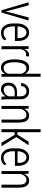

<svg xmlns="http://www.w3.org/2000/svg" viewBox="1444 -2246 811 3739"><g transform="rotate(90 1849.5 -376.5)"><path d="M190.4 -133.3 201.7 -81.1H203.1L215.3 -133.3L320.3 -528.3H379.4L224.6 0H179.7L23.9 -528.3H83Z M528.3 -436.5Q496.1 -386.7 494.6 -312H720.7V-334.5Q721.2 -401.4 692.9 -443.8Q664.6 -486.3 612.8 -486.3Q561 -486.3 528.3 -436.5ZM437 -217.8V-305.7Q437 -407.2 487.8 -472.7Q538.6 -538.1 615.2 -538.1Q691.9 -538.1 734.9 -479.5Q777.8 -420.9 777.8 -319.3V-261.2H494.6V-217.8Q494.6 -139.6 526.9 -89.8Q559.1 -40 618.2 -40.5Q702.1 -40.5 741.7 -98.6L765.1 -57.1Q717.8 9.8 618.2 9.8Q536.6 9.8 486.8 -53.7Q437 -117.2 437 -217.8Z M937.5 0H879.9V-528.3H930.7L936.5 -446.8L938 -446.3Q974.1 -538.1 1049.8 -538.1Q1065.4 -538.1 1081.5 -532.7L1073.7 -475.6L1036.1 -478.5Q962.9 -478.5 937.5 -378.9Z M1308.1 -485.4Q1249.5 -485.4 1221.2 -423.8Q1192.9 -362.3 1192.9 -259.3V-249Q1192.9 -42 1307.1 -42Q1382.8 -42 1416.5 -128.9V-392.1Q1382.3 -485.4 1308.1 -485.4ZM1135.7 -249V-259.3Q1136.2 -388.7 1177.2 -463.4Q1218.3 -538.1 1295.9 -538.1Q1373.5 -538.1 1415 -464.8L1416.5 -465.3V-761.7H1474.6V0H1423.8L1418.9 -64.5H1417.5Q1375.5 9.8 1296.4 9.8Q1217.8 9.8 1176.8 -59.6Q1135.7 -128.9 1135.7 -249Z M1646.5 -142.6Q1646.5 -43 1729.5 -43Q1771.5 -43 1806.6 -70.3Q1840.8 -97.7 1856 -141.6V-256.3H1768.6Q1710.9 -255.9 1678.7 -222.7Q1646.5 -189.5 1646.5 -142.6ZM1718.3 9.8Q1655.3 9.8 1622.1 -30.3Q1588.9 -70.3 1588.9 -143.1Q1588.9 -215.8 1636.7 -258.8Q1684.6 -301.8 1770 -301.8H1856V-366.7Q1856 -423.8 1830.1 -455.1Q1804.2 -486.3 1757.8 -486.3Q1711.4 -486.3 1683.6 -456.5Q1655.8 -426.8 1655.8 -381.8L1598.1 -382.3Q1597.7 -445.3 1642.6 -491.7Q1687.5 -538.1 1758.8 -538.1Q1830.1 -538.1 1871.6 -494.1Q1913.6 -450.2 1913.6 -365.7V-106.4Q1913.6 -45.9 1923.8 0H1864.3Q1856 -53.7 1856 -76.7L1854.5 -77.1Q1832.5 -39.1 1797.4 -14.6Q1762.2 9.8 1718.3 9.8Z M2229.5 -538.1Q2296.9 -538.1 2332 -488.3Q2367.2 -438.5 2367.2 -328.1V0H2309.1V-327.1Q2309.1 -416.5 2285.6 -451.2Q2261.7 -485.8 2217.8 -485.8Q2137.2 -485.8 2101.1 -379.4V0H2043.5V-528.3H2095.2L2099.6 -443.4H2101.1Q2145 -538.1 2229.5 -538.1Z M2554.2 -256.3V0H2496.1V-761.7H2554.2V-308.1H2602.1L2739.7 -528.3H2809.1L2649.4 -287.1L2827.6 0H2758.8L2606 -256.3Z M2959.5 -436.5Q2927.2 -386.7 2925.8 -312H3151.9V-334.5Q3152.3 -401.4 3124 -443.8Q3095.7 -486.3 3043.9 -486.3Q2992.2 -486.3 2959.5 -436.5ZM2868.2 -217.8V-305.7Q2868.2 -407.2 2918.9 -472.7Q2969.7 -538.1 3046.4 -538.1Q3123 -538.1 3166 -479.5Q3209 -420.9 3209 -319.3V-261.2H2925.8V-217.8Q2925.8 -139.6 2958 -89.8Q2990.2 -40 3049.3 -40.5Q3133.3 -40.5 3172.9 -98.6L3196.3 -57.1Q3148.9 9.8 3049.3 9.8Q2967.8 9.8 2918 -53.7Q2868.2 -117.2 2868.2 -217.8Z M3497.1 -538.1Q3564.5 -538.1 3599.6 -488.3Q3634.8 -438.5 3634.8 -328.1V0H3576.7V-327.1Q3576.7 -416.5 3553.2 -451.2Q3529.3 -485.8 3485.4 -485.8Q3404.8 -485.8 3368.7 -379.4V0H3311V-528.3H3362.8L3367.2 -443.4H3368.7Q3412.6 -538.1 3497.1 -538.1Z"/></g></svg>

Font: RobotoCondensed-Light
Style: Light
Weight: 300
Designer: Google
Version: Version 1.200311; 2013